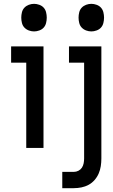

<svg xmlns="http://www.w3.org/2000/svg" viewBox="-20 -772 590 1002"><path d="M158 -608Q144 -608 130.5 -613Q117 -618 107.5 -628Q98 -638 94.5 -652Q91 -666 91 -680Q91 -694 94.5 -708Q98 -722 107.5 -732Q117 -742 130.5 -747Q144 -752 158 -752Q171 -752 185 -747Q199 -742 208 -732Q217 -722 220.5 -708Q224 -694 224 -680Q224 -666 220.5 -652Q217 -638 208 -628Q199 -618 185 -613Q171 -608 158 -608ZM117 0V-445H38V-530H207V0ZM457 -608Q443 -608 429.5 -613Q416 -618 406.5 -628Q397 -638 393.5 -652Q390 -666 390 -680Q390 -694 393.5 -708Q397 -722 406.5 -732Q416 -742 429.5 -747Q443 -752 457 -752Q470 -752 484 -747Q498 -742 507 -732Q516 -722 519.5 -708Q523 -694 523 -680Q523 -666 519.5 -652Q516 -638 507 -628Q498 -618 484 -613Q470 -608 457 -608ZM305 210V125H365Q378 125 389.5 119Q401 113 407.5 103Q414 93 416.5 80.5Q419 68 419 55V-445H340V-530H509V55Q509 75 506 95Q503 115 495 133.5Q487 152 473.5 167.5Q460 183 442.5 192.5Q425 202 405 206Q385 210 365 210Z"/></svg>

Font: Lode Dark Term
Style: Bold
Weight: 700
Monospace: yes
Designer: Belleve Invis
Foundry: Belleve Invis
Version: Version 29.2.0